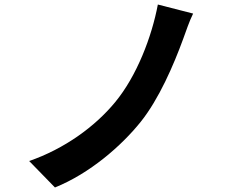

<svg xmlns="http://www.w3.org/2000/svg" viewBox="-20 -792 1040 849"><path d="M834 -732 678 -772C651 -629 585 -456 489 -340C400 -232 265 -134 109 -80L223 37C377 -25 517 -147 602 -253C683 -354 748 -505 790 -620C802 -652 816 -696 834 -732Z"/></svg>

Font: Source Han Sans SC Bold
Style: Regular
Weight: 700
Designer: Ryoko NISHIZUKA (kana & ideographs); Paul D. Hunt (Latin, Greek & Cyrillic); Wenlong ZHANG (bopomofo); Sandoll Communica
Foundry: Adobe Systems Incorporated
Version: Version 1.001;PS 1.001;hotconv 1.0.78;makeotf.lib2.5.61930